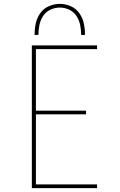

<svg xmlns="http://www.w3.org/2000/svg" viewBox="-20 -969 616 989"><path d="M144 0H480V-19H165V-380H423V-399H165V-716H480V-735H144ZM158 -789H178Q178 -815 183 -840Q188 -865 202 -886.5Q216 -908 239.5 -919Q263 -930 288 -930Q313 -930 336.5 -919Q360 -908 374 -886.5Q388 -865 393 -840Q398 -815 398 -789H418Q418 -819 412 -847.5Q406 -876 389 -900.5Q372 -925 344.5 -937Q317 -949 288 -949Q259 -949 231.5 -937Q204 -925 187 -900.5Q170 -876 164 -847.5Q158 -819 158 -789Z"/></svg>

Font: Iosevka Sparkle Thin
Style: Regular
Weight: 100
Designer: Belleve Invis
Foundry: Belleve Invis
Version: Version 4.5.0; ttfautohint (v1.8.3)